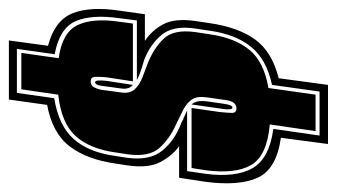

<svg xmlns="http://www.w3.org/2000/svg" viewBox="-183 -513 758 432"><g transform="rotate(-90 196.0 -297.0)"><path d="M221 62H88L102 -44Q31 -54 12 -96.5Q-7 -139 3 -214L12 -273H83Q61 -289 47 -316Q33 -343 40 -390L44 -416Q53 -480 82.5 -519Q112 -558 176 -570L188 -656H321L309 -568Q366 -553 382 -513Q398 -473 388 -407L380 -350H320Q344 -334 357.5 -308.5Q371 -283 365 -238L360 -205Q351 -141 323.5 -102.5Q296 -64 236 -49ZM122 -61 107 43H206L221 -64Q278 -76 306.5 -111Q335 -146 343 -205L348 -238Q355 -287 333 -313Q311 -339 276 -352L259 -357Q243 -362 232 -368H366L371 -407Q380 -469 364.5 -505.5Q349 -542 290 -553L302 -638H203L191 -554Q129 -544 99 -510Q69 -476 61 -416L57 -390Q50 -339 73 -311Q96 -283 133 -269L140 -266Q142 -264 145 -263L144 -264L163 -255H27L21 -214Q12 -146 33.5 -108Q55 -70 122 -61ZM199 34H117L132 -69Q62 -75 41 -110.5Q20 -146 29 -214L34 -245H169L160 -182Q159 -172 158.5 -165.5Q158 -159 158 -154Q158 -144 168 -144Q184 -144 187 -169L193 -211Q196 -233 188 -244.5Q180 -256 165.5 -263.5Q151 -271 132 -280Q100 -294 79 -317.5Q58 -341 65 -390L69 -416Q77 -474 106 -506Q135 -538 199 -545L211 -628H293L281 -544Q339 -536 355.5 -501.5Q372 -467 363 -407L359 -377H229L238 -436Q239 -445 239 -452Q239 -459 239 -463Q238 -472 229 -472Q220 -472 216 -465Q212 -458 210 -448L204 -404Q201 -384 211 -373Q221 -362 238 -355.5Q255 -349 271 -343Q305 -329 325.5 -307Q346 -285 340 -238L335 -205Q327 -148 300 -115Q273 -82 214 -72ZM230 -436 221 -377Q210 -386 213 -404L219 -448Q221 -462 227 -462Q233 -462 230 -436ZM170 -153Q163 -153 168 -182L177 -245Q187 -234 184 -211L178 -169Q177 -163 175 -158Q173 -153 170 -153Z"/></g></svg>

Font: Alumni Sans Collegiate One
Style: Italic
Weight: 400
Italic angle: -8°
Designer: Robert E. Leuschke
Foundry: Robert E. Leuschke
Version: Version 1.100